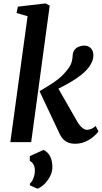

<svg xmlns="http://www.w3.org/2000/svg" viewBox="-20 -832 599 1124"><path d="M40.5 0 141.5 -737 77 -756 84.5 -793 246.5 -812 271 -799 162.5 0ZM419.5 9.5Q397 9.5 379.8 2.8Q362.5 -4 350.5 -16.5Q338.5 -29 330 -46.5L211.5 -298Q240 -316 268 -332.5Q296 -349 324 -371.5Q352 -394 379 -429.5Q393.5 -448.5 399.2 -468.2Q405 -488 405.5 -508Q407 -529.5 417.8 -542Q428.5 -554.5 444 -559.8Q459.5 -565 473 -565Q498 -565 512 -549.5Q526 -534 526.5 -511.5Q527 -491 519.8 -473.2Q512.5 -455.5 501.5 -440.5Q484 -416.5 457 -395Q430 -373.5 400 -355.5Q370 -337.5 342.2 -323.2Q314.5 -309 294.5 -299.5L305.5 -341.5L434.5 -116.5Q447 -95.5 462 -83.8Q477 -72 489 -72Q498.5 -72 512.2 -76.8Q526 -81.5 540 -94.5L556.5 -62.5Q548 -50.5 528.5 -33.2Q509 -16 481.2 -3.2Q453.5 9.5 419.5 9.5ZM199 272.5 155 253V242.5Q167 234 176 210Q185 186 184 162Q183.5 145 176.2 131.2Q169 117.5 154.5 110V82L235 45.5Q262 59 274 84.5Q286 110 286.5 140.5Q288 172.5 272.8 201Q257.5 229.5 236.8 248.5Q216 267.5 199 272.5Z"/></svg>

Font: Merriweather SemiBold
Style: Italic
Weight: 600
Italic angle: -7.8°
Version: Version 2.101